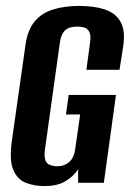

<svg xmlns="http://www.w3.org/2000/svg" viewBox="-20 -618 439 649"><path d="M129 11Q96 11 67.5 0Q39 -11 25 -43.5Q11 -76 20 -141L66 -465Q73 -517 97.5 -546Q122 -575 161 -586.5Q200 -598 248 -598Q297 -598 333 -586.5Q369 -575 386.5 -546Q404 -517 397 -465L384 -382H272L284 -471Q288 -495 283 -507.5Q278 -520 267.5 -524Q257 -528 241 -528Q226 -528 214 -524Q202 -520 193.5 -507.5Q185 -495 182 -471L132 -113Q129 -90 133 -77.5Q137 -65 148.5 -60.5Q160 -56 175 -56Q197 -56 213.5 -70Q230 -84 234 -113L251 -231H203L212 -297H372L331 0H244V-46Q242 -43 240 -40Q238 -37 236 -35Q223 -18 197.5 -3.5Q172 11 129 11Z"/></svg>

Font: Alumni Sans Thin
Style: Bold Italic
Weight: 700
Italic angle: -8°
Version: Version 1.016